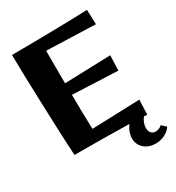

<svg xmlns="http://www.w3.org/2000/svg" viewBox="-220 -892 1112 1214"><g transform="rotate(-30 336.5 -285.0)"><path d="M579 3Q567 17 559.5 36Q552 55 552 74Q552 97 564 110.5Q576 124 596 124Q609 124 622.5 118Q636 112 641 104L673 133Q657 159 625.5 174.5Q594 190 558 190Q508 190 475.5 161Q443 132 443 88Q443 42 475 -1Q275 -5 76 -5Q70 -89 60 -376Q50 -663 50 -750Q161 -750 336.5 -753Q512 -756 603 -760L607 -653L250 -665L251 -427L587 -438L583 -328L252 -342Q253 -221 257 -91L606 -103L602 5Z"/></g></svg>

Font: Otomanopee One
Style: Regular
Weight: 400
Designer: Das Ende der Wildnis
Foundry: Gutenberg Labo
Version: Version 3.005